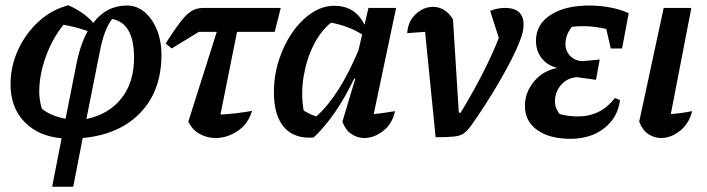

<svg xmlns="http://www.w3.org/2000/svg" viewBox="-20 -517 2686 729"><path d="M178 192 214 8Q125 0 72.5 -54.5Q20 -109 20 -197Q20 -266 49 -328.5Q78 -391 127.5 -436Q177 -481 240 -497Q303 -468 334 -430Q384 -496 462 -496Q499 -496 528.5 -471.5Q558 -447 575.5 -404.5Q593 -362 593 -309Q593 -173 513.5 -89.5Q434 -6 294 7L258 192ZM442 -477Q435 -472 429 -468ZM358 -316 308 -65Q393 -83 441 -143.5Q489 -204 489 -298Q489 -429 406 -445Q375 -407 358 -316ZM139 -104Q158 -89 180.5 -80Q203 -71 229 -66L270 -273Q285 -349 313 -399Q267 -415 221 -423Q179 -371 154 -302Q129 -233 129 -169Q129 -137 139 -104Z M632 -333 609 -352Q639 -399 659.5 -426.5Q680 -454 695.5 -466.5Q711 -479 724.5 -483Q738 -487 753 -487H1046L1023 -396H880L817 -82Q876 -85 937 -96Q922 -46 882 -19.5Q842 7 799 7Q767 7 739 -8Q711 -23 695 -55L803 -396H735Z M1171 5Q1098 11 1059 -33.5Q1020 -78 1020 -167Q1020 -230 1039 -289Q1058 -348 1090.5 -394.5Q1123 -441 1164 -468Q1205 -495 1249 -495Q1329 -495 1364 -423L1379 -487H1484L1399 -84Q1422 -86 1441.5 -89Q1461 -92 1480 -95Q1469 -46 1434.5 -19.5Q1400 7 1363 7Q1337 7 1314.5 -8Q1292 -23 1280 -55L1329 -218L1325 -219Q1256 -75 1171 5ZM1133 -97Q1145 -90 1156.5 -84.5Q1168 -79 1181 -75Q1268 -152 1341 -326L1355 -386Q1305 -418 1237 -431Q1197 -399 1170 -344.5Q1143 -290 1132.5 -225Q1122 -160 1133 -97Z M1729 -89Q1824 -246 1874 -373L1841 -476Q1870 -487 1897 -487Q1968 -487 1968 -423Q1968 -397 1954 -362Q1942 -330 1921 -289Q1900 -248 1874 -203.5Q1848 -159 1820.5 -116.5Q1793 -74 1768 -39Q1753 -19 1740 -10Q1727 -1 1703.5 1.5Q1680 4 1634 4L1594 -396Q1575 -395 1558 -393.5Q1541 -392 1526 -391Q1529 -436 1558.5 -463.5Q1588 -491 1624 -491Q1647 -491 1666.5 -479Q1686 -467 1700 -443L1722 -89Z M2146 10Q2066 10 2019.5 -23.5Q1973 -57 1973 -114Q1973 -166 2007.5 -207.5Q2042 -249 2096 -259Q2059 -268 2037 -295.5Q2015 -323 2015 -363Q2015 -424 2070 -460Q2125 -496 2217 -496Q2256 -496 2295 -489Q2334 -482 2367 -467L2342 -333H2299L2282 -407Q2212 -423 2151 -415Q2127 -384 2127 -350Q2127 -322 2146 -303.5Q2165 -285 2194 -285L2257 -291L2243 -214L2170 -224Q2135 -221 2113 -197.5Q2091 -174 2087.5 -142Q2084 -110 2105 -84Q2135 -75 2175 -75Q2261 -75 2315 -145L2334 -137Q2326 -71 2274.5 -30.5Q2223 10 2146 10Z M2608 -95Q2596 -47 2561.5 -20Q2527 7 2490 7Q2464 7 2441.5 -8Q2419 -23 2407 -55L2500 -487H2605L2527 -84Q2569 -87 2608 -95Z"/></svg>

Font: Piazzolla SemiBold
Style: Italic
Weight: 600
Italic angle: -11.3°
Designer: Juan Pablo del Peral
Foundry: Huerta Tipografica
Version: Version 1.330